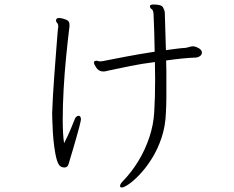

<svg xmlns="http://www.w3.org/2000/svg" viewBox="-20 -771 1040 854"><path d="M841 -565Q851 -564 862.5 -557.5Q874 -551 877 -543Q878 -541 878 -537Q878 -528 870 -522Q862 -516 851 -515Q822 -514 788 -510.5Q754 -507 719 -502Q720 -477 720 -452.5Q720 -428 720 -402Q720 -371 720 -338.5Q720 -306 718 -271Q716 -210 698.5 -158Q681 -106 655 -65Q629 -24 602 4.5Q575 33 553 48Q531 63 522 63Q514 63 514 56Q514 47 529 32Q565 -5 595 -54Q625 -103 644 -159.5Q663 -216 666 -273Q668 -305 669 -341.5Q670 -378 670 -417Q670 -436 669.5 -456Q669 -476 669 -495Q613 -488 560 -477.5Q507 -467 467 -458Q460 -457 453.5 -455Q447 -453 440 -453Q420 -453 409 -469Q398 -485 398 -492Q398 -498 401 -499Q407 -501 408 -501Q412 -501 416 -499.5Q420 -498 426 -498Q432 -498 436 -499Q475 -507 539 -519Q603 -531 668 -541Q667 -587 666 -629.5Q665 -672 663 -708Q662 -726 654.5 -730.5Q647 -735 647 -743V-745Q649 -751 663 -751Q698 -751 705 -738.5Q712 -726 713 -715L718 -548Q741 -551 763 -554Q785 -557 804 -558Q813 -559 821.5 -562Q830 -565 839 -565ZM332 -256Q340 -253 340 -240Q340 -239 339.5 -237Q339 -235 339 -233Q338 -226 332.5 -205.5Q327 -185 319.5 -158.5Q312 -132 304.5 -106.5Q297 -81 291.5 -63Q286 -45 285 -41Q282 -32 277 -29Q272 -26 267 -26Q259 -26 253 -29Q241 -33 233.5 -57.5Q226 -82 221.5 -116.5Q217 -151 215 -184.5Q213 -218 212.5 -242Q212 -266 212 -268Q213 -298 215.5 -344.5Q218 -391 222 -442.5Q226 -494 229.5 -540.5Q233 -587 235.5 -617.5Q238 -648 239 -651V-655Q239 -664 234 -669Q229 -674 229 -680Q229 -681 229.5 -682Q230 -683 230 -684Q232 -691 243 -691Q248 -691 252.5 -690Q257 -689 264 -687Q278 -683 283.5 -677.5Q289 -672 289 -660Q289 -657 289 -653.5Q289 -650 288 -645Q281 -588 274 -517Q267 -446 263 -373.5Q259 -301 259 -240Q259 -173 265 -134Q282 -166 295 -198Q308 -230 313 -242Q316 -250 321 -253Q326 -256 330 -256Z"/></svg>

Font: Moon Stars Kai HW Light
Style: Regular
Weight: 300
Designer: GuiWonder
Version: Version 1.101